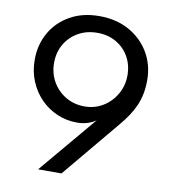

<svg xmlns="http://www.w3.org/2000/svg" viewBox="-91 -919 901 999"><g transform="rotate(10 360.0 -420.0)"><path d="M177.5 0 433.5 -304Q391 -274.5 334 -274.5Q278.5 -274.5 229.2 -295.5Q180 -316.5 142.2 -354.8Q104.5 -393 82.8 -445Q61 -497 61 -559Q61 -638.5 97.2 -702.2Q133.5 -766 199.5 -803.2Q265.5 -840.5 354 -840.5Q443.5 -840.5 511.5 -802.8Q579.5 -765 617.8 -700.2Q656 -635.5 656 -554.5Q656 -516 649.5 -483Q643 -450 630 -420.2Q617 -390.5 598.2 -362.2Q579.5 -334 555.5 -305.5L301 0ZM358.5 -364Q398.5 -364 433.2 -379.2Q468 -394.5 494.2 -421.8Q520.5 -449 535.5 -484.5Q550.5 -520 550.5 -560.5Q550.5 -616.5 525.8 -660Q501 -703.5 457.8 -728.2Q414.5 -753 358.5 -753Q302.5 -753 258.2 -728Q214 -703 188.5 -659.5Q163 -616 163 -560.5Q163 -505 188.8 -460.5Q214.5 -416 258.8 -390Q303 -364 358.5 -364Z"/></g></svg>

Font: Spartan Thin Medium
Style: Regular
Weight: 500
Version: Version 1.004